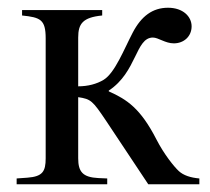

<svg xmlns="http://www.w3.org/2000/svg" viewBox="-20 -476 543 496"><path d="M495 0V-15C472 -17 454 -23 442 -34C430 -45 404 -77 384 -116C343 -196 308 -219 261 -240V-242C334 -290 330 -379 375 -379C389 -379 407 -364 429 -364C455 -364 475 -382 475 -408C475 -433 453 -456 414 -456C374 -456 345 -434 323 -392C300 -348 277 -288 248 -270C230 -259 207 -253 182 -253V-379C182 -415 194 -431 244 -436V-450H37V-436C84 -431 98 -426 98 -377V-67C98 -33 90 -20 51 -17L23 -15V0H257V-15L234 -16C194 -18 182 -32 182 -67V-225C215 -220 219 -216 254 -164L363 0Z"/></svg>

Font: STIX Math
Style: Regular
Weight: 400
Designer: MicroPress Inc., with final additions and corrections provided by Coen Hoffman, Elsevier (retired)
Version: Version 1.1.0